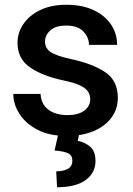

<svg xmlns="http://www.w3.org/2000/svg" viewBox="-20 -558 555 802"><path d="M356.9 -143.1Q356.9 -160.6 348.1 -174.8Q339.4 -189 314.7 -200.9Q290 -212.9 242.2 -222.7Q157.7 -240.7 105.5 -276.6Q53.2 -312.5 53.2 -378.9Q53.2 -421.9 77.9 -458Q102.5 -494.1 148.2 -516.1Q193.8 -538.1 256.8 -538.1Q323.2 -538.1 370.6 -515.9Q418 -493.7 443.6 -455.8Q469.2 -418 469.2 -370.6H351.6Q351.6 -402.3 327.9 -426.8Q304.2 -451.2 256.8 -451.2Q211.9 -451.2 189.9 -430.9Q168 -410.6 168 -383.8Q168 -357.4 190.4 -341.3Q212.9 -325.2 277.3 -311Q368.2 -291.5 420.2 -256.1Q472.2 -220.7 472.2 -149.4Q472.2 -103 445.8 -66.9Q419.4 -30.8 371.3 -10.5Q323.2 9.8 258.3 9.8Q186 9.8 136.5 -16.1Q86.9 -42 61.3 -82.3Q35.6 -122.6 35.6 -165.5H149.4Q151.4 -132.8 167.7 -113.5Q184.1 -94.2 208.7 -85.7Q233.4 -77.1 259.8 -77.1Q307.1 -77.1 332 -95.9Q356.9 -114.7 356.9 -143.1ZM223.1 2.9H310.5L304.7 30.3Q332.5 35.2 355.7 54Q378.9 72.8 378.9 114.7Q378.9 163.6 338.1 193.8Q297.4 224.1 218.3 224.1L214.8 157.7Q243.2 157.7 262.7 147.5Q282.2 137.2 282.2 113.3Q282.2 90.8 264.6 82.3Q247.1 73.7 208 70.8Z"/></svg>

Font: Vazirmatn RD Medium
Style: Regular
Weight: 500
Designer: Saber Rastikerdar
Foundry: Saber Rastikerdar
Version: Version 33.003